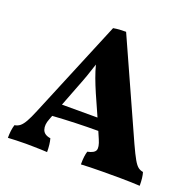

<svg xmlns="http://www.w3.org/2000/svg" viewBox="-121 -809 956 939"><g transform="rotate(20 357.0 -339.5)"><path d="M380 -682 606 -180Q628 -132 641.5 -108.5Q655 -85 666.5 -76.5Q678 -68 692 -66Q700 -41 700 3Q682 2 654 1Q626 0 598 0Q570 0 554 0Q538 0 506 0Q474 0 442.5 1Q411 2 394 3Q394 -21 396 -37Q398 -53 402 -66Q437 -73 443.5 -89.5Q450 -106 434 -143L418 -180Q360 -180 300 -178Q240 -176 181 -172L173 -151Q160 -119 168 -95Q176 -71 210 -66Q218 -37 218 3Q206 2 186 1.5Q166 1 144.5 0.5Q123 0 107 0Q82 0 55.5 1Q29 2 14 3Q14 -16 16 -33Q18 -50 23 -66Q40 -69 51.5 -78.5Q63 -88 75 -109Q87 -130 103 -169L314 -677Q331 -680 345.5 -681Q360 -682 380 -682ZM249 -349 207 -240H392L344 -348Q328 -385 316 -417.5Q304 -450 296 -481Q286 -449 274.5 -416.5Q263 -384 249 -349Z"/></g></svg>

Font: Vollkorn ExtraBold
Style: Regular
Weight: 800
Designer: Friedrich Althausen
Foundry: Friedrich Althausen
Version: Version 5.000; ttfautohint (v1.8.3)